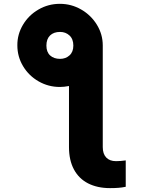

<svg xmlns="http://www.w3.org/2000/svg" viewBox="-20 -759 736 988"><path d="M288.1 -739.3Q347.2 -739.3 397.9 -710Q448.7 -680.7 478.8 -631.3Q508.8 -582 508.8 -525.4V-2Q508.8 32.7 526.6 51.5Q544.4 70.3 577.1 70.3Q599.6 70.3 627 66.4V202.1Q608.4 206.1 589.8 207.5Q571.3 209 545.9 209Q481 209 433.3 184.6Q385.7 160.2 360.4 112.8Q335 65.4 335 -2V-316.4Q309.6 -311.5 288.1 -311.5Q229 -311.5 178.7 -340.3Q128.4 -369.1 98.9 -418.2Q69.3 -467.3 69.3 -525.4Q68.8 -582 98.1 -631.3Q127.4 -680.7 178 -710Q228.5 -739.3 288.1 -739.3ZM357.4 -524.4Q357.4 -558.1 337.6 -576.4Q317.9 -594.7 289.1 -594.7Q256.3 -594.7 237.5 -576.4Q218.8 -558.1 218.8 -524.4Q218.8 -491.2 238 -473.6Q257.3 -456.1 289.1 -456.1Q317.9 -456.1 337.6 -473.9Q357.4 -491.7 357.4 -524.4Z"/></svg>

Font: Pretendard JP Black
Style: Regular
Weight: 900
Designer: Base glyphs from Inter by Rasmus Andersson; Hangeul glyphs from Noto Sans CJK(Source Han Sans) by Jang Soo-young and Kan
Foundry: Kil Hyung-jin
Version: Version 1.309